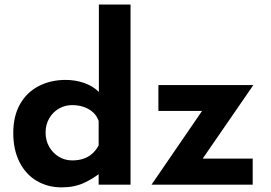

<svg xmlns="http://www.w3.org/2000/svg" viewBox="-20 -809 1186 841"><path d="M250 11.7Q189.5 11.7 141.1 -16.6Q92.8 -44.9 65.4 -99.1Q38.1 -153.3 38.1 -226.6Q38.1 -300.8 67.9 -353Q97.7 -405.3 149.9 -432.1Q202.1 -459 267.6 -459Q309.6 -459 348.1 -445.8Q386.7 -432.6 413.1 -406.2V-362.3V-789.1H551.8V0H412.1V-85L422.9 -54.7Q388.7 -26.4 346.7 -7.3Q304.7 11.7 250 11.7ZM295.9 -106.4Q324.2 -106.4 345.7 -113.8Q367.2 -121.1 383.8 -135.7Q400.4 -150.4 412.1 -171.9V-279.3Q404.3 -301.8 387.7 -316.9Q371.1 -332 347.7 -340.3Q324.2 -348.6 295.9 -348.6Q264.6 -348.6 238.3 -333.5Q211.9 -318.4 195.8 -291Q179.7 -263.7 179.7 -228.5Q179.7 -193.4 195.8 -165.5Q211.9 -137.7 238.3 -122.1Q264.6 -106.4 295.9 -106.4ZM673.8 -323.2V-436.5H1089.8L847.7 -85L822.3 -114.3H1086.9V0H643.6L892.6 -363.3L914.1 -323.2Z"/></svg>

Font: Josefin Sans CFJ
Style: Bold
Weight: 700
Designer: Santiago Orozco
Foundry: Typemade
Version: Version 2.001